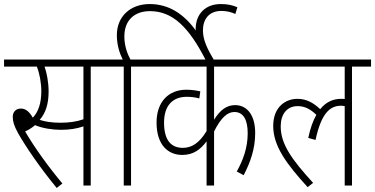

<svg xmlns="http://www.w3.org/2000/svg" viewBox="-20 -916 1852 948"><path d="M428 -587H523V-622H0V-587H162C175 -555 184 -507 184 -466C184 -408 170 -364 142 -335C124 -366 106 -380 83 -380C59 -380 43 -364 43 -339C43 -317 49 -295 69 -259C104 -197 172 -95 260 12L288 -10C221 -90 152 -185 104 -267C120 -274 138 -285 153 -298C191 -282 241 -275 280 -275C326 -275 359 -281 392 -292V0H428ZM278 -310C237 -310 204 -315 176 -324C205 -358 220 -401 220 -465C220 -508 211 -557 200 -587H392V-327C357 -315 321 -310 278 -310Z M591 -587V0H627V-587H721V-622H624C609 -650 594 -689 594 -736C594 -817 645 -861 720 -861C832 -861 912 -784 998 -615H1039C1005 -672 982 -717 982 -766C982 -820 1011 -862 1073 -862C1101 -862 1122 -856 1142 -847L1152 -880C1130 -890 1105 -896 1070 -896C998 -896 946 -851 946 -771C946 -769 947 -767 947 -765C887 -848 813 -896 719 -896C623 -896 557 -834 557 -743C557 -692 571 -652 586 -622H510V-587Z M1297 -587V-622H708V-587H1000V-269C964 -209 926 -186 883 -186C828 -186 790 -219 790 -311C790 -394 832 -438 902 -438C926 -438 946 -435 964 -430L969 -465C951 -469 926 -473 900 -473C812 -473 753 -413 753 -311C753 -200 810 -151 880 -151C935 -151 970 -178 1000 -218V0H1037V-267C1071 -335 1103 -363 1137 -363C1181 -363 1203 -326 1203 -258C1203 -186 1180 -125 1149 -69L1183 -51C1216 -114 1240 -181 1240 -259C1240 -353 1196 -397 1141 -397C1099 -397 1067 -373 1037 -325V-587Z M1284 -587H1682V-427C1676 -428 1671 -428 1665 -428C1624 -428 1589 -412 1561 -377C1528 -408 1494 -428 1448 -428C1393 -428 1329 -391 1329 -294C1329 -196 1393 -108 1499 8L1526 -13C1421 -128 1366 -204 1366 -292C1366 -349 1394 -392 1450 -392C1485 -392 1513 -377 1542 -349C1525 -319 1512 -282 1502 -235L1538 -225C1567 -361 1612 -394 1664 -394C1671 -394 1676 -393 1682 -392V0H1718V-587H1812V-622H1284Z"/></svg>

Font: Noto Sans Devanagari UI Condensed ExtraLight
Style: Regular
Weight: 200
Width: 3
Designer: Jelle Bosma - Monotype Design Team
Foundry: Monotype Imaging Inc.
Version: Version 2.004